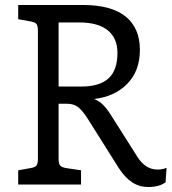

<svg xmlns="http://www.w3.org/2000/svg" viewBox="-20 -740 688 770"><path d="M648 -67 644 -9Q619 10 574 10Q539 10 510.5 -8.5Q482 -27 457 -65L333 -262Q310 -298 292.5 -311Q275 -324 248 -324H215V-104Q215 -84 221 -76.5Q227 -69 245 -66L305 -57V0H53V-57L103 -66Q121 -69 126.5 -76.5Q132 -84 132 -104V-616Q132 -636 126.5 -643.5Q121 -651 103 -654L53 -663V-720H313Q426 -720 483.5 -674Q541 -628 541 -540Q541 -455 490 -403.5Q439 -352 357 -343Q378 -335 393 -320Q408 -305 424 -280L531 -111Q563 -60 612 -60Q632 -60 648 -67ZM451 -528Q451 -587 412 -618.5Q373 -650 297 -650H215V-393H307Q379 -393 415 -425.5Q451 -458 451 -528Z"/></svg>

Font: Enriqueta
Style: Regular
Weight: 400
Designer: Viviana Monsalve, Gustavo Ibarra
Foundry: 72Puntos
Version: Version 2.000